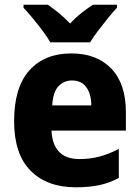

<svg xmlns="http://www.w3.org/2000/svg" viewBox="-20 -879 593 816"><path d="M283 -652Q391 -652 453 -587.5Q515 -523 515 -402V-324H199Q201 -266 230.5 -234.5Q260 -203 317 -203Q363 -203 402.5 -213.5Q442 -224 485 -246V-123Q447 -102 403.5 -92.5Q360 -83 302 -83Q180 -83 110 -153.5Q40 -224 40 -364Q40 -508 105 -580Q170 -652 283 -652ZM286 -537Q251 -537 228 -512Q205 -487 202 -431H368Q368 -479 347 -508Q326 -537 286 -537ZM194 -699Q182 -720 161.5 -747.5Q141 -775 119 -801.5Q97 -828 80 -846V-859H183Q205 -844 229.5 -824Q254 -804 278 -779Q302 -805 327 -824.5Q352 -844 375 -859H477V-846Q460 -828 438.5 -801.5Q417 -775 396.5 -748Q376 -721 363 -699Z"/></svg>

Font: Noto Sans Telugu UI SemiCondensed ExtraBold
Style: Regular
Weight: 800
Width: 4
Designer: Jelle Bosma - Monotype Design Team
Foundry: Monotype Imaging Inc.
Version: Version 2.005; ttfautohint (v1.8.4.7-5d5b)